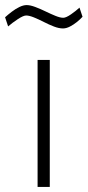

<svg xmlns="http://www.w3.org/2000/svg" viewBox="-71 -736 345 756"><path d="M77 0V-500H125V0ZM177 -624Q161 -624 141.5 -631.5Q122 -639 101.5 -649.5Q81 -660 62.5 -667.5Q44 -675 32 -675Q21 -675 -1 -660.5Q-23 -646 -39 -632L-51 -668Q-40 -678 -25 -689.5Q-10 -701 5.5 -708.5Q21 -716 34 -716Q48 -716 68 -708.5Q88 -701 108.5 -691Q129 -681 147.5 -673.5Q166 -666 178 -666Q189 -666 208.5 -679.5Q228 -693 242 -706L254 -670Q245 -660 232 -649.5Q219 -639 204.5 -631.5Q190 -624 177 -624Z"/></svg>

Font: Cairo Play Light
Style: Regular
Weight: 300
Version: Version 3.119